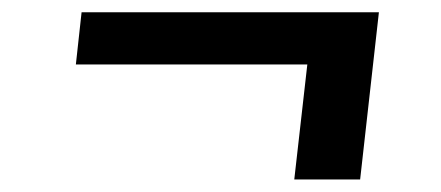

<svg xmlns="http://www.w3.org/2000/svg" viewBox="-20 -446 709 309"><path d="M111.3 -426.3H589.8L559.6 -157.2H453.6L474.6 -342.3H102.1Z"/></svg>

Font: Merriweather
Style: Heavy Italic
Weight: 900
Italic angle: -7°
Designer: Eben Sorkin
Foundry: Eben Sorkin
Version: Version 1.001